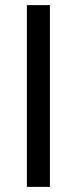

<svg xmlns="http://www.w3.org/2000/svg" viewBox="-20 -730 300 750"><path d="M85 0V-710H175V0Z"/></svg>

Font: IngvarSans
Style: Regular
Weight: 500
Version: Version 3.000